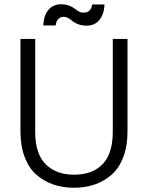

<svg xmlns="http://www.w3.org/2000/svg" viewBox="-20 -884 701 911"><path d="M77.1 -699.2H147V-258.8Q147 -154.8 196.3 -105Q245.6 -55.2 332 -55.2Q418.5 -55.2 466.8 -105Q515.1 -154.8 515.1 -258.8V-699.2H585V-259.8Q585 -191.4 565.2 -139.2Q545.4 -86.9 510.3 -55.7Q475.1 -24.4 429.9 -8.8Q384.8 6.8 331.1 6.8Q277.3 6.8 232.2 -8.8Q187 -24.4 151.9 -55.7Q116.7 -86.9 96.9 -139.2Q77.1 -191.4 77.1 -259.8ZM185.1 -763.2Q188 -811.5 210.2 -837.6Q232.4 -863.8 271 -863.8Q306.6 -863.8 335 -842.8Q346.2 -833.5 354.7 -829.3Q363.3 -825.2 367.4 -824.7Q371.6 -824.2 379.9 -824.2Q394 -824.2 404.5 -834Q415 -843.8 417 -862.8H476.1Q473.6 -815.4 451.2 -788.8Q428.7 -762.2 390.1 -762.2Q355 -762.2 328.1 -780.8Q325.7 -782.7 319.6 -787.4Q313.5 -792 310.5 -793.9Q307.6 -795.9 302.5 -798.8Q297.4 -801.8 292.5 -803Q287.6 -804.2 282.2 -804.2Q267.1 -804.2 256.6 -793.7Q246.1 -783.2 244.1 -763.2Z"/></svg>

Font: PoppinsZ Light
Style: Regular
Weight: 300
Designer: Ninad Kale (Devanagari), Jonny Pinhorn (Latin)
Foundry: Indian Type Foundry
Version: Version 3.002;FEAKit 1.0